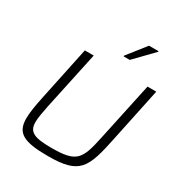

<svg xmlns="http://www.w3.org/2000/svg" viewBox="-210 -1062 1140 1215"><g transform="rotate(30 359.5 -454.5)"><path d="M418 -783V-778H463L593 -912V-917H524ZM318 8C548 8 577 -54 627 -298L709 -688H645L555 -267C517 -88 498 -48 313 -48C184 -48 143 -68 143 -140C143 -172 151 -212 162 -267L252 -688H187L105 -298C90 -227 81 -173 81 -131C81 -25 139 8 318 8Z"/></g></svg>

Font: Saira UNSAM Light Italic
Style: Regular
Weight: 300
Italic angle: -12°
Designer: Hector Gatti with collaboration of the Omnibus-Type team
Foundry: Omnibus-Type
Version: Version 0.072;PS 000.072;hotconv 1.0.88;makeotf.lib2.5.64775